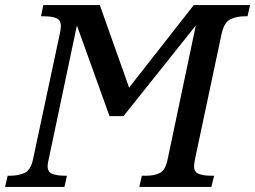

<svg xmlns="http://www.w3.org/2000/svg" viewBox="-40 -734 1002 754"><path d="M-20 0 -10 -44H2Q32 -44 56.5 -55Q81 -66 90 -110L195 -602Q199 -620 199 -632Q199 -656 180.5 -663Q162 -670 133 -670H121L130 -714H352L467 -390L721 -714H942L932 -670H920Q889 -670 864.5 -658Q840 -646 830 -600L726 -110Q725 -104 723.5 -95.5Q722 -87 722 -82Q722 -58 741 -51Q760 -44 788 -44H801L790 0H507L517 -44H536Q566 -44 587.5 -54.5Q609 -65 618 -107L729 -634L445 -278H390L262 -634L152 -112Q147 -93 147 -82Q147 -58 166 -51Q185 -44 213 -44H223L213 0Z"/></svg>

Font: Noto Serif SemiCondensed Medium
Style: Italic
Weight: 500
Width: 4
Italic angle: -12°
Designer: Monotype Design Team
Foundry: Monotype Imaging Inc.
Version: Version 2.013